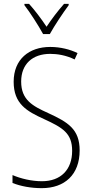

<svg xmlns="http://www.w3.org/2000/svg" viewBox="-20 -968 479 998"><path d="M204 -791H239C264 -836 306 -899 337 -941V-948H313C278 -908 250 -871 222 -829C195 -870 160 -916 131 -948H107V-941C135 -905 179 -837 204 -791ZM394 -186C394 -297 333 -333 231 -380C149 -417 90 -449 90 -544C90 -635 149 -688 241 -688C278 -688 323 -681 368 -659L383 -692C345 -711 294 -724 241 -724C131 -724 51 -660 51 -543C51 -428 119 -390 209 -349C307 -304 355 -275 355 -184C355 -86 296 -26 198 -26C143 -26 87 -40 45 -58V-17C87 0 141 10 197 10C316 10 394 -60 394 -186Z"/></svg>

Font: Noto Sans Gujarati Condensed ExtraLight
Style: Regular
Weight: 200
Width: 3
Designer: Jelle Bosma - Monotype Design Team, Universal Thirst
Foundry: Monotype Imaging Inc.
Version: Version 2.106